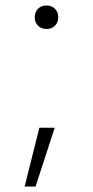

<svg xmlns="http://www.w3.org/2000/svg" viewBox="-20 -532 340 702"><path d="M124 -65H180L110 150H70ZM150 -426Q131 -426 119 -438Q107 -450 107 -469Q107 -488 119 -500Q131 -512 150 -512Q169 -512 181 -500Q193 -488 193 -469Q193 -450 181 -438Q169 -426 150 -426Z"/></svg>

Font: PT Root UI Light
Style: Regular
Weight: 300
Designer: Vitaly Kuzmin
Foundry: ParaType Ltd.
Version: Version 2.000G